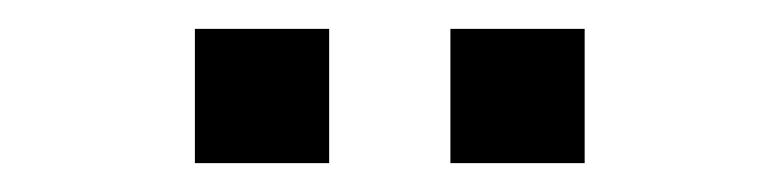

<svg xmlns="http://www.w3.org/2000/svg" viewBox="-20 -719 540 133"><path d="M292 -606V-699H385V-606ZM115 -606V-699H208V-606Z"/></svg>

Font: Mulish Medium
Style: Regular
Weight: 500
Designer: Vernon Adams
Foundry: Vernon Adams
Version: Version 3.603; ttfautohint (v1.8.3)